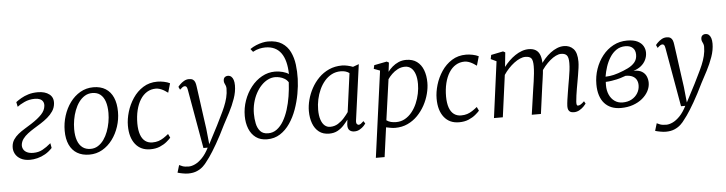

<svg xmlns="http://www.w3.org/2000/svg" viewBox="-57 -1120 6286 1662"><g transform="rotate(-5 3086.0 -288.5)"><path d="M166.5 10Q118.5 10 85.8 -8Q53 -26 37.8 -55.8Q22.5 -85.5 26 -120Q29 -152.5 45.5 -177.2Q62 -202 87.2 -222.5Q112.5 -243 143 -261.5Q173.5 -280 204 -299.5Q261.5 -336.5 294 -370.8Q326.5 -405 330 -444.5Q332 -466 323.5 -481.2Q315 -496.5 297.2 -504.5Q279.5 -512.5 253.5 -512.5Q203 -512.5 161.5 -493Q120 -473.5 99.5 -456.5L91 -498Q110.5 -513 138 -529Q165.5 -545 201.5 -556Q237.5 -567 283.5 -567Q346 -567 383.2 -538.2Q420.5 -509.5 415 -455.5Q411.5 -420 392.2 -391.2Q373 -362.5 344.5 -338.5Q316 -314.5 284.5 -294.8Q253 -275 224.5 -257.5Q196 -240 169.8 -220Q143.5 -200 126.2 -176.5Q109 -153 106 -124.5Q104.5 -104.5 114 -86.8Q123.5 -69 145 -58.2Q166.5 -47.5 200.5 -47.5Q245 -47.5 280.2 -66.5Q315.5 -85.5 353.5 -118L361 -76Q332.5 -45 299 -26Q265.5 -7 231.2 1.5Q197 10 166.5 10Z M766 -568Q829 -568 872.2 -540.8Q915.5 -513.5 938 -462Q960.5 -410.5 960.5 -337.5Q960.5 -272 940.2 -210Q920 -148 883 -98.2Q846 -48.5 795 -19.2Q744 10 682.5 10Q620.5 10 576.5 -16.2Q532.5 -42.5 509.5 -92.8Q486.5 -143 486.5 -214Q486.5 -281 506.5 -344.2Q526.5 -407.5 563.5 -458Q600.5 -508.5 652 -538.2Q703.5 -568 766 -568ZM752.5 -519Q716 -519 686.8 -501Q657.5 -483 635.5 -452.5Q613.5 -422 598.8 -383.2Q584 -344.5 576.8 -302.8Q569.5 -261 569.5 -221Q569.5 -163 584 -122.2Q598.5 -81.5 627 -60Q655.5 -38.5 697 -38.5Q732.5 -38.5 761.2 -56.5Q790 -74.5 811.8 -105Q833.5 -135.5 848 -174Q862.5 -212.5 870 -254Q877.5 -295.5 877.5 -335Q877.5 -393 863.8 -434Q850 -475 822.5 -497Q795 -519 752.5 -519Z M1396.5 -472Q1383.5 -482 1367.8 -490.5Q1352 -499 1335.8 -504Q1319.5 -509 1304 -509Q1261.5 -509 1227.2 -488.2Q1193 -467.5 1168.8 -429Q1144.5 -390.5 1131.5 -337.8Q1118.5 -285 1118.5 -221Q1119 -163 1132.8 -124.5Q1146.5 -86 1172.5 -66.8Q1198.5 -47.5 1234.5 -47.5Q1264.5 -47.5 1288 -55.2Q1311.5 -63 1332.5 -76.8Q1353.5 -90.5 1375.5 -108.5L1391.5 -75Q1379.5 -61 1355.2 -40.8Q1331 -20.5 1295.2 -5.2Q1259.5 10 1212 10Q1129 10 1082.2 -49Q1035.5 -108 1035.5 -210.5Q1035.5 -267.5 1054 -329.8Q1072.5 -392 1108.8 -446.2Q1145 -500.5 1198.5 -534.2Q1252 -568 1322 -568Q1348.5 -568 1379.2 -561.8Q1410 -555.5 1431 -544.5L1408 -464.5Z M1579.5 -474.5Q1576 -495 1570 -501.5Q1564 -508 1555.5 -508Q1546 -508 1536.2 -501.5Q1526.5 -495 1512.5 -481.5L1500.5 -507Q1504 -513 1518 -527.2Q1532 -541.5 1552.5 -553.8Q1573 -566 1596.5 -566Q1619 -566 1631.2 -557.8Q1643.5 -549.5 1649.2 -534.5Q1655 -519.5 1657.5 -499Q1664 -452.5 1670.5 -405.8Q1677 -359 1683.2 -312.2Q1689.5 -265.5 1696 -218.8Q1702.5 -172 1709 -125.5L1723 11L1804 -144.5Q1823.5 -185.5 1843 -224Q1862.5 -262.5 1878.5 -300.5Q1894.5 -338.5 1904.2 -377.2Q1914 -416 1914 -457Q1914 -471.5 1909.5 -482.2Q1905 -493 1900.5 -502.8Q1896 -512.5 1896 -523.5Q1896 -545.5 1907.2 -555.2Q1918.5 -565 1934.5 -565Q1952 -565 1964 -554.8Q1976 -544.5 1982.5 -525Q1989 -505.5 1989 -477.5Q1989 -422 1968 -362.5Q1947 -303 1917.8 -247Q1888.5 -191 1864 -145.5Q1841.5 -99 1820.5 -59Q1799.5 -19 1780.2 14.5Q1761 48 1744 75Q1727 102 1712.5 122.8Q1698 143.5 1686 158Q1673 177.5 1651.2 198.2Q1629.5 219 1597.2 233.2Q1565 247.5 1520 247.5Q1498.5 247.5 1470.8 242.2Q1443 237 1428 232L1447.5 167.5Q1455 172 1475.2 179.8Q1495.5 187.5 1530 187.5Q1555 187.5 1585.5 173.2Q1616 159 1647.8 126.2Q1679.5 93.5 1707 39H1670Z M2226.5 12Q2168 12 2129 -16.8Q2090 -45.5 2070.2 -95Q2050.5 -144.5 2050.5 -206Q2050.5 -275 2073.2 -339.5Q2096 -404 2136.2 -455.2Q2176.5 -506.5 2230 -536.2Q2283.5 -566 2344.5 -566Q2377.5 -566 2411.2 -557Q2445 -548 2463 -534Q2462 -593.5 2450.2 -639.5Q2438.5 -685.5 2415.8 -717.2Q2393 -749 2359 -765.2Q2325 -781.5 2279 -781.5Q2256.5 -781.5 2228.8 -775.8Q2201 -770 2170.5 -753L2150 -779Q2175 -796.5 2203 -808Q2231 -819.5 2257.5 -825.2Q2284 -831 2306 -831Q2381 -831 2427.2 -801.2Q2473.5 -771.5 2497.8 -721.5Q2522 -671.5 2529.8 -610.5Q2537.5 -549.5 2535.5 -486.5Q2533.5 -424.5 2521 -356Q2508.5 -287.5 2485 -222.2Q2461.5 -157 2425.2 -104Q2389 -51 2339.8 -19.5Q2290.5 12 2226.5 12ZM2240 -39Q2282 -39 2315.2 -63.5Q2348.5 -88 2373.5 -130.2Q2398.5 -172.5 2415.8 -227Q2433 -281.5 2442.8 -342.2Q2452.5 -403 2455.5 -463.5Q2442.5 -484 2422.5 -496Q2402.5 -508 2381 -513Q2359.5 -518 2341.5 -518Q2308.5 -518 2277.5 -502.5Q2246.5 -487 2220 -459Q2193.5 -431 2173.5 -393.5Q2153.5 -356 2142.2 -311.2Q2131 -266.5 2131 -218Q2131 -174 2139.5 -133Q2148 -92 2171.5 -65.5Q2195 -39 2240 -39Z M3007 -86Q3003.5 -61.5 3011 -52.8Q3018.5 -44 3026 -44Q3036 -44 3046 -51.2Q3056 -58.5 3070 -72L3084 -50Q3080.5 -44 3067 -29.5Q3053.5 -15 3032.2 -2.5Q3011 10 2985 10Q2958 10 2942 -5Q2926 -20 2928 -56L2933 -97Q2914.5 -72 2891.5 -47.2Q2868.5 -22.5 2837.8 -6.2Q2807 10 2766 10Q2713 10 2677.8 -17.2Q2642.5 -44.5 2624.8 -92Q2607 -139.5 2607 -200Q2607 -246 2620.2 -297Q2633.5 -348 2659.5 -396Q2685.5 -444 2724 -483Q2762.5 -522 2813.5 -545Q2864.5 -568 2927.5 -568Q2948 -568 2974 -562.2Q3000 -556.5 3021 -548L3073 -567ZM2986 -497Q2970.5 -508.5 2951.5 -513.8Q2932.5 -519 2911.5 -519Q2868.5 -519 2833.2 -500.8Q2798 -482.5 2771 -451Q2744 -419.5 2725.5 -379Q2707 -338.5 2697.5 -293.8Q2688 -249 2688 -205Q2688 -153 2699.8 -118Q2711.5 -83 2732 -65.5Q2752.5 -48 2779 -48Q2817.5 -48 2848.2 -67.2Q2879 -86.5 2902.2 -113Q2925.5 -139.5 2941 -162Z M3149.5 254 3251.5 -495.5 3198.5 -515 3205.5 -546.5 3315.5 -568 3334 -558 3324 -478.5Q3340 -500.5 3363.8 -521Q3387.5 -541.5 3417.8 -554.8Q3448 -568 3483.5 -568Q3540 -568 3577 -540.8Q3614 -513.5 3632.2 -465.8Q3650.5 -418 3650.5 -356Q3650.5 -309.5 3637.2 -258.8Q3624 -208 3598 -160.2Q3572 -112.5 3534.5 -74Q3497 -35.5 3448 -12.8Q3399 10 3339.5 10Q3321 10 3300.2 6.2Q3279.5 2.5 3260.5 -1.5L3225.5 254ZM3268.5 -62Q3285.5 -49.5 3307 -44.2Q3328.5 -39 3351.5 -39Q3394.5 -39 3429 -58.5Q3463.5 -78 3489.8 -110.8Q3516 -143.5 3533.5 -184.2Q3551 -225 3559.8 -268.2Q3568.5 -311.5 3568.5 -351.5Q3568.5 -403 3556.2 -438.2Q3544 -473.5 3521.8 -491.8Q3499.5 -510 3469 -510Q3435.5 -510 3406 -494.8Q3376.5 -479.5 3354 -457.2Q3331.5 -435 3318 -414.5Z M4079 -472Q4066 -482 4050.2 -490.5Q4034.5 -499 4018.2 -504Q4002 -509 3986.5 -509Q3944 -509 3909.8 -488.2Q3875.5 -467.5 3851.2 -429Q3827 -390.5 3814 -337.8Q3801 -285 3801 -221Q3801.5 -163 3815.2 -124.5Q3829 -86 3855 -66.8Q3881 -47.5 3917 -47.5Q3947 -47.5 3970.5 -55.2Q3994 -63 4015 -76.8Q4036 -90.5 4058 -108.5L4074 -75Q4062 -61 4037.8 -40.8Q4013.5 -20.5 3977.8 -5.2Q3942 10 3894.5 10Q3811.5 10 3764.8 -49Q3718 -108 3718 -210.5Q3718 -267.5 3736.5 -329.8Q3755 -392 3791.2 -446.2Q3827.5 -500.5 3881 -534.2Q3934.5 -568 4004.5 -568Q4031 -568 4061.8 -561.8Q4092.5 -555.5 4113.5 -544.5L4090.5 -464.5Z M4345 -558 4332 -432.5Q4352.5 -459.5 4377.5 -484Q4402.5 -508.5 4430.8 -527.5Q4459 -546.5 4488.8 -557.2Q4518.5 -568 4548.5 -568Q4586 -568 4610.2 -553Q4634.5 -538 4646.2 -506.5Q4658 -475 4658 -424.5Q4658 -421 4657.8 -417.2Q4657.5 -413.5 4657.5 -410Q4657.5 -406.5 4657 -402.5L4643.5 -418Q4662 -447.5 4686 -474.5Q4710 -501.5 4737.5 -522.5Q4765 -543.5 4794.8 -555.8Q4824.5 -568 4855 -568Q4905.5 -568 4937.2 -534.5Q4969 -501 4969 -423Q4969 -400 4965 -369.8Q4961 -339.5 4955.5 -307.5Q4950 -275.5 4945 -247Q4940.5 -221.5 4935.2 -192Q4930 -162.5 4926 -133Q4922 -103.5 4920 -78.5Q4919 -62 4921.5 -53Q4924 -44 4931.5 -44Q4943.5 -44 4956.2 -51.8Q4969 -59.5 4987 -77L4999 -55.5Q4994.5 -48.5 4979.5 -32.8Q4964.5 -17 4941.8 -3.5Q4919 10 4891.5 10Q4873.5 10 4861.8 3.8Q4850 -2.5 4844.5 -15.2Q4839 -28 4839.5 -47.5Q4840.5 -71 4844.8 -101.5Q4849 -132 4854.5 -164.2Q4860 -196.5 4864.5 -225.5Q4869 -253 4875 -286.2Q4881 -319.5 4885.2 -353.8Q4889.5 -388 4889.5 -418Q4889.5 -468 4873.8 -485.5Q4858 -503 4825 -503Q4803.5 -503 4778.8 -491Q4754 -479 4729 -457.8Q4704 -436.5 4681.2 -409.5Q4658.5 -382.5 4641 -352.5L4658.5 -400Q4657 -376.5 4653.8 -349.8Q4650.5 -323 4646.8 -296.8Q4643 -270.5 4639.5 -247L4606 0H4526.5L4558.5 -222.5Q4563 -251 4568 -285.2Q4573 -319.5 4576.5 -354Q4580 -388.5 4580 -418Q4580 -468.5 4565.8 -486.2Q4551.5 -504 4514 -504Q4492 -504 4466.8 -493Q4441.5 -482 4415.8 -462.5Q4390 -443 4366.5 -417.8Q4343 -392.5 4324 -364L4275 0H4198L4263 -488L4214.5 -511L4221.5 -546.5L4326.5 -568Z M5300.5 9Q5255 9 5219.2 -5.5Q5183.5 -20 5158.2 -48.2Q5133 -76.5 5119.8 -118Q5106.5 -159.5 5106.5 -213.5Q5106.5 -283.5 5128.5 -347Q5150.5 -410.5 5190.2 -460.5Q5230 -510.5 5284.2 -539.2Q5338.5 -568 5403.5 -568Q5460 -568 5494 -551Q5528 -534 5543.2 -507.2Q5558.5 -480.5 5558.5 -450Q5558.5 -417 5544.2 -387.2Q5530 -357.5 5502.8 -335.5Q5475.5 -313.5 5436.5 -302Q5483.5 -303 5510 -286.5Q5536.5 -270 5547.8 -243.5Q5559 -217 5559 -188Q5559 -151.5 5540.8 -116.5Q5522.5 -81.5 5488.5 -53Q5454.5 -24.5 5406.8 -7.8Q5359 9 5300.5 9ZM5320 -37.5Q5365.5 -37.5 5399 -56.2Q5432.5 -75 5451.2 -106.2Q5470 -137.5 5470 -174.5Q5470 -200.5 5459.2 -221Q5448.5 -241.5 5425.2 -253.2Q5402 -265 5364.5 -265Q5357.5 -263 5345.2 -258.5Q5333 -254 5317.8 -249.2Q5302.5 -244.5 5286.5 -241Q5267 -237 5242.5 -232.8Q5218 -228.5 5189.5 -227.5Q5189 -219.5 5188.8 -211.8Q5188.5 -204 5188.5 -197Q5188.5 -152.5 5204.5 -116.2Q5220.5 -80 5250.2 -58.8Q5280 -37.5 5320 -37.5ZM5191.5 -272.5Q5212 -273.5 5229 -275.5Q5246 -277.5 5263.5 -281.8Q5281 -286 5302.5 -293Q5350.5 -309 5388.8 -327.8Q5427 -346.5 5449.2 -373.2Q5471.5 -400 5471.5 -439Q5471.5 -478.5 5448.5 -499.5Q5425.5 -520.5 5384.5 -520.5Q5340 -520.5 5306.5 -497.8Q5273 -475 5249.8 -438Q5226.5 -401 5212.2 -357.5Q5198 -314 5191.5 -272.5Z M5729.5 -474.5Q5726 -495 5720 -501.5Q5714 -508 5705.5 -508Q5696 -508 5686.2 -501.5Q5676.5 -495 5662.5 -481.5L5650.5 -507Q5654 -513 5668 -527.2Q5682 -541.5 5702.5 -553.8Q5723 -566 5746.5 -566Q5769 -566 5781.2 -557.8Q5793.5 -549.5 5799.2 -534.5Q5805 -519.5 5807.5 -499Q5814 -452.5 5820.5 -405.8Q5827 -359 5833.2 -312.2Q5839.5 -265.5 5846 -218.8Q5852.5 -172 5859 -125.5L5873 11L5954 -144.5Q5973.5 -185.5 5993 -224Q6012.5 -262.5 6028.5 -300.5Q6044.5 -338.5 6054.2 -377.2Q6064 -416 6064 -457Q6064 -471.5 6059.5 -482.2Q6055 -493 6050.5 -502.8Q6046 -512.5 6046 -523.5Q6046 -545.5 6057.2 -555.2Q6068.5 -565 6084.5 -565Q6102 -565 6114 -554.8Q6126 -544.5 6132.5 -525Q6139 -505.5 6139 -477.5Q6139 -422 6118 -362.5Q6097 -303 6067.8 -247Q6038.5 -191 6014 -145.5Q5991.5 -99 5970.5 -59Q5949.5 -19 5930.2 14.5Q5911 48 5894 75Q5877 102 5862.5 122.8Q5848 143.5 5836 158Q5823 177.5 5801.2 198.2Q5779.5 219 5747.2 233.2Q5715 247.5 5670 247.5Q5648.5 247.5 5620.8 242.2Q5593 237 5578 232L5597.5 167.5Q5605 172 5625.2 179.8Q5645.5 187.5 5680 187.5Q5705 187.5 5735.5 173.2Q5766 159 5797.8 126.2Q5829.5 93.5 5857 39H5820Z"/></g></svg>

Font: Merriweather 7pt Light
Style: Italic
Weight: 300
Italic angle: -7.8°
Designer: Eben Sorkin
Foundry: Eben Sorkin
Version: Version 2.200;gftools[0.9.31]